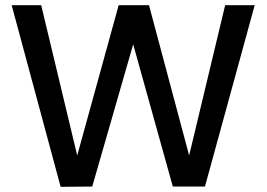

<svg xmlns="http://www.w3.org/2000/svg" viewBox="-20 -720 1029 741"><path d="M214 1 25 -700H139L278 -120L438 -700H555L710 -120L849 -700H963L771 0H647L494 -549L336 0Z"/></svg>

Font: Firefly Display Medium
Style: Regular
Weight: 500
Designer: Colophon Foundry, Jonny Pinhorn
Foundry: Colophon Foundry
Version: Version 1.200; ttfautohint (v1.8.3)